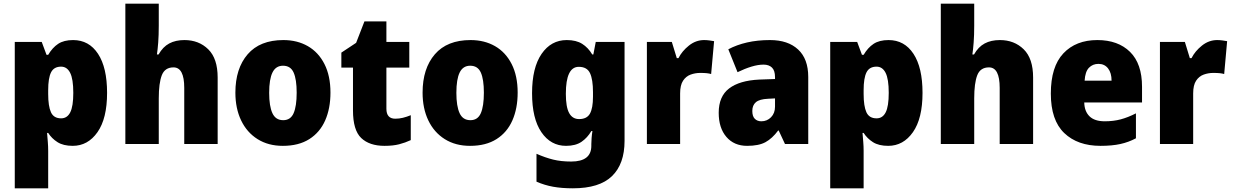

<svg xmlns="http://www.w3.org/2000/svg" viewBox="-20 -846 6677 1040"><path d="M376 -629Q462 -629 511 -554.5Q560 -480 560 -343Q560 -204 508 -130Q456 -56 374 -56Q323 -56 291.5 -76Q260 -96 241 -126H235Q237 -101 239 -77Q241 -53 241 -29V174H60V-619H206L232 -549H241Q264 -588 295 -608.5Q326 -629 376 -629ZM311 -485Q272 -485 256.5 -454Q241 -423 241 -358V-337Q241 -271 256 -238Q271 -205 311 -205Q344 -205 360.5 -237.5Q377 -270 377 -343Q377 -418 360 -451.5Q343 -485 311 -485Z M840 -707Q840 -655 837 -616Q834 -577 830 -551H839Q862 -592 896.5 -610.5Q931 -629 979 -629Q1057 -629 1108 -579Q1159 -529 1159 -426V-66H978V-370Q978 -481 920 -481Q873 -481 856.5 -438.5Q840 -396 840 -313V-66H659V-826H840Z M1770 -344Q1770 -259 1741.5 -194Q1713 -129 1655.5 -92.5Q1598 -56 1512 -56Q1433 -56 1375 -92.5Q1317 -129 1286 -194Q1255 -259 1255 -344Q1255 -475 1321.5 -552Q1388 -629 1515 -629Q1590 -629 1647.5 -596Q1705 -563 1737.5 -499Q1770 -435 1770 -344ZM1438 -343Q1438 -271 1455.5 -233Q1473 -195 1514 -195Q1554 -195 1570.5 -233Q1587 -271 1587 -344Q1587 -416 1570.5 -453Q1554 -490 1513 -490Q1474 -490 1456 -453.5Q1438 -417 1438 -343Z M2121 -203Q2142 -203 2162.5 -208Q2183 -213 2205 -222V-87Q2175 -73 2142 -64.5Q2109 -56 2063 -56Q1981 -56 1936.5 -98.5Q1892 -141 1892 -248V-480H1829V-561L1909 -614L1954 -730H2073V-619H2197V-480H2073V-257Q2073 -203 2121 -203Z M2784 -344Q2784 -259 2755.5 -194Q2727 -129 2669.5 -92.5Q2612 -56 2526 -56Q2447 -56 2389 -92.5Q2331 -129 2300 -194Q2269 -259 2269 -344Q2269 -475 2335.5 -552Q2402 -629 2529 -629Q2604 -629 2661.5 -596Q2719 -563 2751.5 -499Q2784 -435 2784 -344ZM2452 -343Q2452 -271 2469.5 -233Q2487 -195 2528 -195Q2568 -195 2584.5 -233Q2601 -271 2601 -344Q2601 -416 2584.5 -453Q2568 -490 2527 -490Q2488 -490 2470 -453.5Q2452 -417 2452 -343Z M3050 -629Q3101 -629 3133.5 -608.5Q3166 -588 3188 -551H3194L3207 -619H3363V-83Q3363 42 3295 108Q3227 174 3083 174Q3023 174 2976 165.5Q2929 157 2886 138V-13Q2934 8 2976.5 18.5Q3019 29 3074 29Q3183 29 3183 -56V-65Q3183 -79 3184.5 -98.5Q3186 -118 3189 -136H3183Q3162 -100 3130 -78Q3098 -56 3046 -56Q2963 -56 2912.5 -130Q2862 -204 2862 -341Q2862 -479 2913.5 -554Q2965 -629 3050 -629ZM3115 -484Q3045 -484 3045 -338Q3045 -266 3063 -233.5Q3081 -201 3117 -201Q3159 -201 3175.5 -230.5Q3192 -260 3192 -322V-347Q3192 -415 3176 -449.5Q3160 -484 3115 -484Z M3794 -629Q3808 -629 3822.5 -627Q3837 -625 3848 -623L3832 -445Q3822 -448 3808.5 -449.5Q3795 -451 3773 -451Q3746 -451 3721 -442Q3696 -433 3680 -409Q3664 -385 3664 -340V-66H3484V-619H3619L3646 -531H3655Q3674 -569 3711.5 -599Q3749 -629 3794 -629Z M4151 -629Q4248 -629 4303 -578Q4358 -527 4358 -429V-66H4232L4198 -139H4195Q4163 -96 4126.5 -76Q4090 -56 4027 -56Q3956 -56 3914.5 -104.5Q3873 -153 3873 -235Q3873 -324 3929.5 -367Q3986 -410 4093 -415L4178 -418V-428Q4178 -464 4161.5 -480Q4145 -496 4116 -496Q4086 -496 4050 -485Q4014 -474 3975 -455L3925 -579Q3970 -603 4026.5 -616Q4083 -629 4151 -629ZM4140 -311Q4094 -309 4074.5 -292.5Q4055 -276 4055 -245Q4055 -216 4068.5 -202.5Q4082 -189 4104 -189Q4135 -189 4156.5 -211Q4178 -233 4178 -268V-313Z M4793 -629Q4879 -629 4928 -554.5Q4977 -480 4977 -343Q4977 -204 4925 -130Q4873 -56 4791 -56Q4740 -56 4708.5 -76Q4677 -96 4658 -126H4652Q4654 -101 4656 -77Q4658 -53 4658 -29V174H4477V-619H4623L4649 -549H4658Q4681 -588 4712 -608.5Q4743 -629 4793 -629ZM4728 -485Q4689 -485 4673.5 -454Q4658 -423 4658 -358V-337Q4658 -271 4673 -238Q4688 -205 4728 -205Q4761 -205 4777.5 -237.5Q4794 -270 4794 -343Q4794 -418 4777 -451.5Q4760 -485 4728 -485Z M5257 -707Q5257 -655 5254 -616Q5251 -577 5247 -551H5256Q5279 -592 5313.5 -610.5Q5348 -629 5396 -629Q5474 -629 5525 -579Q5576 -529 5576 -426V-66H5395V-370Q5395 -481 5337 -481Q5290 -481 5273.5 -438.5Q5257 -396 5257 -313V-66H5076V-826H5257Z M5924 -629Q6036 -629 6101 -565Q6166 -501 6166 -376V-291H5853Q5854 -243 5881.5 -216Q5909 -189 5964 -189Q6011 -189 6050.5 -199.5Q6090 -210 6133 -232V-97Q6094 -76 6049 -66Q6004 -56 5941 -56Q5817 -56 5744.5 -125.5Q5672 -195 5672 -339Q5672 -485 5740 -557Q5808 -629 5924 -629ZM5930 -500Q5899 -500 5878.5 -479Q5858 -458 5855 -409H6001Q6001 -451 5982 -475.5Q5963 -500 5930 -500Z M6573 -629Q6587 -629 6601.5 -627Q6616 -625 6627 -623L6611 -445Q6601 -448 6587.5 -449.5Q6574 -451 6552 -451Q6525 -451 6500 -442Q6475 -433 6459 -409Q6443 -385 6443 -340V-66H6263V-619H6398L6425 -531H6434Q6453 -569 6490.5 -599Q6528 -629 6573 -629Z"/></svg>

Font: Noto Sans Malayalam UI SemiCondensed Black
Style: Regular
Weight: 900
Width: 4
Designer: Jelle Bosma - Monotype Design Team
Foundry: Monotype Imaging Inc.
Version: Version 2.104; ttfautohint (v1.8.4.7-5d5b)